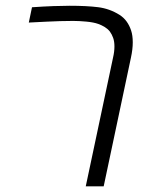

<svg xmlns="http://www.w3.org/2000/svg" viewBox="-20 -660 526 680"><path d="M283.7 0 380.4 -456.1Q385.3 -477.1 385.3 -495.6Q385.3 -512.7 380.9 -525.4Q376.5 -538.1 369.1 -548.3Q361.8 -557.6 351.1 -564.2Q340.3 -570.8 328.1 -575.2Q311.5 -581.1 285.6 -583.5Q259.8 -585.9 238.8 -585.9Q214.4 -585.9 192.9 -585.2Q171.4 -584.5 145.3 -583.3Q119.1 -582 82 -580.1L93.3 -634.3Q135.7 -637.2 169.2 -638.4Q202.6 -639.6 226.6 -639.6Q287.1 -639.6 327.6 -634.5Q368.2 -629.4 403.3 -607.4Q418.5 -597.7 428.5 -583.7Q438.5 -569.8 444.3 -552.2Q450.2 -534.7 450.2 -509.8Q450.2 -485.8 443.8 -456.1L347.2 0Z"/></svg>

Font: Open Sans Light
Style: Italic
Weight: 300
Italic angle: -12°
Designer: Monotype Design Team
Foundry: Monotype Imaging Inc.
Version: Version 3.003; ttfautohint (v1.8.4)